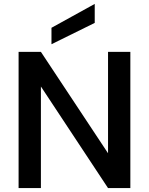

<svg xmlns="http://www.w3.org/2000/svg" viewBox="-20 -961 761 981"><path d="M646 -696C646 -696 532 -696 532 -696C532 -696 532 -178 532 -178C532 -178 189 -696 189 -696C189 -696 75 -696 75 -696C75 -696 75 0 75 0C75 0 189 0 189 0C189 0 189 -519 189 -519C189 -519 532 0 532 0C532 0 646 0 646 0C646 0 646 -696 646 -696ZM464 -941C464 -941 243 -819 243 -819C243 -819 243 -735 243 -735C243 -735 464 -844 464 -844C464 -844 464 -941 464 -941Z"/></svg>

Font: Girnar Poppins
Style: Medium
Weight: 500
Designer: Ninad Kale (Devanagari), Jonny Pinhorn (Latin)
Foundry: Indian Type Foundry
Version: ""